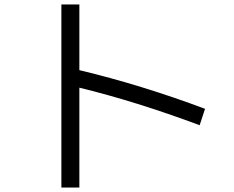

<svg xmlns="http://www.w3.org/2000/svg" viewBox="-20 -787 1040 854"><path d="M333 -767V-475Q609 -409 892 -303L868 -230Q584 -336 333 -397V47H253V-767Z"/></svg>

Font: Mplus 1p
Style: Regular
Weight: 400
Version: Version 1.061